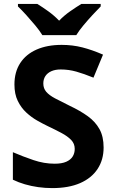

<svg xmlns="http://www.w3.org/2000/svg" viewBox="-20 -954 591 984"><path d="M511 -198Q511 -135 480 -88Q449 -41 390.5 -15.5Q332 10 248 10Q211 10 175.5 5Q140 0 107.5 -9.5Q75 -19 46 -33V-174Q97 -152 151.5 -133.5Q206 -115 260 -115Q297 -115 319.5 -125Q342 -135 352.5 -152Q363 -169 363 -191Q363 -218 344.5 -237Q326 -256 295 -272.5Q264 -289 224 -308Q199 -320 170 -336.5Q141 -353 114.5 -377.5Q88 -402 71 -437Q54 -472 54 -521Q54 -585 83.5 -630.5Q113 -676 167.5 -700Q222 -724 296 -724Q352 -724 402.5 -711Q453 -698 508 -674L459 -556Q410 -576 371 -587Q332 -598 291 -598Q263 -598 243 -589Q223 -580 212.5 -564Q202 -548 202 -526Q202 -501 217 -483.5Q232 -466 262 -450Q292 -434 337 -412Q392 -386 430.5 -358Q469 -330 490 -292Q511 -254 511 -198ZM197 -774Q183 -797 160.5 -824Q138 -851 114.5 -877Q91 -903 72 -921V-934H171Q197 -918 227 -896.5Q257 -875 283 -848Q309 -875 340 -896.5Q371 -918 397 -934H496V-921Q478 -903 454 -877Q430 -851 407.5 -824Q385 -797 371 -774Z"/></svg>

Font: Noto Sans Thaana
Style: Regular
Weight: 400
Designer: Monotype Design Team
Foundry: Monotype Imaging Inc.
Version: Version 2.001